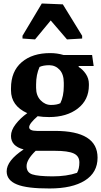

<svg xmlns="http://www.w3.org/2000/svg" viewBox="-20 -840 570 1083"><path d="M339.8 -373Q339.8 -420.9 316.4 -446.3Q293 -471.7 258.3 -472.2Q224.1 -472.2 203.1 -462.4Q183.6 -418.9 183.6 -363.3V-344.7Q183.6 -300.8 209 -274.4Q234.4 -248 267.6 -248Q300.8 -248 320.3 -257.8Q339.8 -296.9 339.8 -354.5ZM275.4 154.8Q356.9 154.8 414.6 134.8Q427.7 111.8 427.7 76.2Q427.7 40 395.5 25.4Q363.3 10.7 289.6 10.7H181.2Q129.9 60.5 129.9 96.7Q129.9 132.8 162.1 143.6Q194.3 154.3 275.4 154.8ZM264.6 -540.5Q302.2 -540.5 338.4 -529.8H499.5L508.3 -467.8H424.8L422.9 -462.9Q446.3 -449.2 463.9 -423.3Q481.4 -397.5 481.4 -366.2V-358.9Q481.4 -276.4 418.9 -228Q356.4 -179.7 256.8 -179.7Q221.7 -179.7 192.4 -184.6Q144.5 -143.1 144.5 -122.6Q144.5 -101.6 189 -101.6H290Q530.3 -101.6 530.3 49.3Q530.3 133.3 459 178.2Q387.7 223.1 259.8 223.1Q131.8 223.6 75.2 200.2Q17.6 176.8 17.6 126.5Q17.6 65.9 113.3 2.9Q42 -15.6 42 -73.2Q42 -105.5 68.4 -139.6Q94.7 -173.8 133.8 -201.7Q42 -243.2 42 -330.6V-342.3Q42 -437.5 102.5 -489.3Q163.1 -541 264.6 -540.5ZM443.4 -622.6 357.9 -617.7 266.1 -724.6 177.7 -617.7 106.9 -622.6V-638.2L215.8 -820.3L334.5 -815.4L443.4 -638.2Z"/></svg>

Font: NoticiaText-Bold
Style: Bold
Weight: 700
Designer: JM Sole
Foundry: JM Sole
Version: Version 1.003